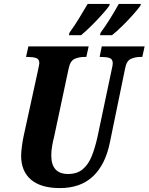

<svg xmlns="http://www.w3.org/2000/svg" viewBox="-20 -951 759 981"><path d="M286 10Q189 10 138.5 -33Q88 -76 88 -155Q88 -174 92 -204Q96 -234 100 -252L174 -591Q177 -608 179 -616Q181 -624 181 -628Q181 -649 164.5 -654.5Q148 -660 123 -660H113L125 -714H433L421 -660H410Q383 -660 361 -650Q339 -640 331 -602L256 -250Q251 -232 246.5 -206Q242 -180 242 -157Q242 -62 328 -62Q374 -62 403 -86.5Q432 -111 449 -154Q466 -197 478 -251L551 -597Q556 -617 556 -628Q556 -649 540 -654.5Q524 -660 499 -660H489L500 -714H719L707 -660H696Q671 -660 648.5 -650Q626 -640 619 -600L541 -221Q518 -109 454.5 -49.5Q391 10 286 10ZM494 -784Q518 -816 542.5 -855.5Q567 -895 587 -931H700L697 -921Q684 -903 658.5 -874.5Q633 -846 604 -817.5Q575 -789 552 -771H491ZM335 -784Q359 -817 383 -856Q407 -895 428 -931H541L538 -921Q526 -904 500 -875Q474 -846 445 -817.5Q416 -789 394 -771H332Z"/></svg>

Font: Noto Serif ExtraCondensed ExtraBold
Style: Italic
Weight: 800
Width: 2
Italic angle: -12°
Designer: Monotype Design Team
Foundry: Monotype Imaging Inc.
Version: Version 2.013